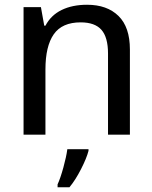

<svg xmlns="http://www.w3.org/2000/svg" viewBox="-20 -566 640 807"><path d="M79 -536H152L166 -458H171Q194 -502 239 -524Q284 -546 346 -546Q430 -546 478 -499Q526 -452 526 -358V0H434V-341Q434 -409 406.5 -440.5Q379 -472 319 -472Q241 -472 206 -422Q171 -372 171 -274V0H79ZM222 209Q234 183 246.5 137.5Q259 92 263 61H352V68Q344 99 320.5 145Q297 191 272 221H222Z"/></svg>

Font: Noto Sans Mono UI
Style: Regular
Weight: 400
Monospace: yes
Designer: Monotype Design team
Foundry: Monotype Imaging Inc.
Version: Version 1.000